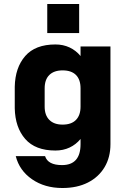

<svg xmlns="http://www.w3.org/2000/svg" viewBox="-20 -783 640 963"><path d="M293 160Q204 160 140.5 116Q77 72 59 0H206Q220 45 291 45Q384 45 384 -60V-86Q361 -58 329 -43Q297 -28 258 -28Q157 -28 106.5 -86Q56 -144 54 -240V-348Q56 -444 106.5 -502Q157 -560 258 -560Q297 -560 329 -545Q361 -530 384 -502V-550H534V-60Q534 6 504.5 55.5Q475 105 421 132.5Q367 160 293 160ZM204 -248Q204 -205 227.5 -181.5Q251 -158 294 -158Q338 -158 361 -181.5Q384 -205 384 -248V-340Q384 -384 361 -407Q338 -430 294 -430Q251 -430 227.5 -407Q204 -384 204 -340ZM217 -763H377V-617H217Z"/></svg>

Font: Tiny ExtraBold
Style: Regular
Weight: 800
Designer: Philipp Nurullin, Konstantin Bulenkov
Foundry: JetBrains
Version: Version 2.251; ttfautohint (v1.8.4.7-5d5b)